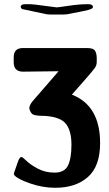

<svg xmlns="http://www.w3.org/2000/svg" viewBox="-20 -686 516 911"><path d="M78 -654Q80 -666 98 -666H124Q138 -666 191 -658.5Q244 -651 249 -651Q255 -651 305 -658.5Q355 -666 393 -666H401Q415 -666 420 -658L421 -654L420 -649Q415 -643 398 -638.5Q381 -634 297 -618L277 -617H223L203 -618Q89 -642 85 -643Q80 -646 78 -654ZM45 -391V-414Q45 -458 88 -458H394Q423 -458 431 -445Q439 -432 439 -409V-393Q439 -377 431 -365Q423 -353 380 -304Q345 -265 321 -237Q455 -185 455 -7Q455 103 397 154Q339 205 242 205Q182 205 122 184Q62 163 48 145L46 141V136L67 76Q74 59 82 59Q87 59 106 77.5Q125 96 160 114.5Q195 133 239 133Q286 133 302.5 99.5Q319 66 319 0Q319 -64 293.5 -97.5Q268 -131 194 -136Q188 -136 176.5 -136.5Q165 -137 159 -137.5Q153 -138 144.5 -140Q136 -142 132 -146Q128 -150 124 -157Q120 -164 119 -174Q120 -187 134 -205Q141 -214 258 -348L92 -346H89Q45 -346 45 -391Z"/></svg>

Font: CMU Sans Serif
Style: Bold
Weight: 700
Version: Version 0.7.0